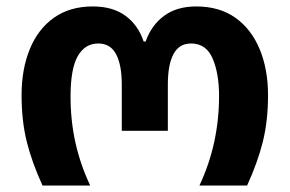

<svg xmlns="http://www.w3.org/2000/svg" viewBox="-20 -576 899 596"><path d="M112 0Q79 -72 63 -136.5Q47 -201 47 -281Q47 -361 72.5 -423.5Q98 -486 147.5 -521Q197 -556 268 -556Q330 -556 369.5 -527Q409 -498 426 -447H432Q450 -498 489.5 -527Q529 -556 589 -556Q661 -556 710.5 -521Q760 -486 786 -423.5Q812 -361 812 -281Q812 -201 796 -136.5Q780 -72 747 0H599Q630 -66 645 -135.5Q660 -205 660 -278Q660 -348 640 -394.5Q620 -441 573 -441Q536 -441 518.5 -408Q501 -375 501 -314V-170H358V-314Q358 -374 340.5 -407.5Q323 -441 285 -441Q244 -441 221.5 -402Q199 -363 199 -276Q199 -202 214 -134Q229 -66 260 0Z"/></svg>

Font: Noto Sans Georgian Bold
Style: Regular
Weight: 700
Designer: Monotype Design Team, Akaki Razmadze
Foundry: Google LLC
Version: Version 2.005; ttfautohint (v1.8.4.7-5d5b)